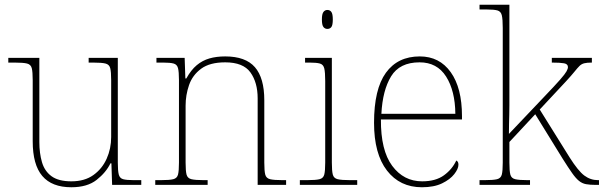

<svg xmlns="http://www.w3.org/2000/svg" viewBox="-20 -780 2547 810"><path d="M281 10Q199 10 158.5 -37.5Q118 -85 118 -184V-442Q118 -477 114 -492.5Q110 -508 94 -512Q78 -516 41 -516H15V-536H146V-181Q146 -134 157 -96Q168 -58 197.5 -36.5Q227 -15 281 -15Q337 -15 374 -41.5Q411 -68 430 -110.5Q449 -153 449 -202V-442Q449 -477 445 -492.5Q441 -508 425 -512Q409 -516 372 -516H354V-536H477V-94Q477 -60 481 -44Q485 -28 499.5 -24Q514 -20 544 -20H576V0H453L450 -91H446Q427 -52 387.5 -21Q348 10 281 10Z M635 0V-20H658Q695 -20 711 -24Q727 -28 731 -43.5Q735 -59 735 -94V-442Q735 -477 731 -492.5Q727 -508 712.5 -512Q698 -516 668 -516H640V-536H759L762 -449H766Q786 -485 810 -505Q834 -525 863.5 -533.5Q893 -542 930 -542Q1016 -542 1055.5 -496.5Q1095 -451 1095 -357V-94Q1095 -59 1099 -43.5Q1103 -28 1119.5 -24Q1136 -20 1172 -20H1187V0H1067V-365Q1067 -432 1036.5 -474.5Q1006 -517 930 -517Q865 -517 828.5 -490Q792 -463 777.5 -421Q763 -379 763 -334V-94Q763 -59 767 -43.5Q771 -28 787.5 -24Q804 -20 840 -20H856V0Z M1245 0V-20H1275Q1312 -20 1328 -24Q1344 -28 1348 -43.5Q1352 -59 1352 -94V-438Q1352 -475 1348 -491.5Q1344 -508 1329.5 -512Q1315 -516 1285 -516H1267V-536H1380V-94Q1380 -59 1384 -43.5Q1388 -28 1404.5 -24Q1421 -20 1457 -20H1487V0ZM1361 -658Q1351 -658 1344.5 -666Q1338 -674 1338 -698Q1338 -721 1344.5 -729.5Q1351 -738 1361 -738Q1372 -738 1378 -729.5Q1384 -721 1384 -698Q1384 -674 1378 -666Q1372 -658 1361 -658Z M1760 10Q1667 10 1612.5 -60.5Q1558 -131 1558 -262Q1558 -404 1608 -473Q1658 -542 1751 -542Q1834 -542 1881.5 -475.5Q1929 -409 1929 -290V-276H1587Q1586 -146 1634.5 -80.5Q1683 -15 1761 -15Q1818 -15 1853 -40.5Q1888 -66 1905 -103Q1910 -100 1912 -96Q1914 -92 1914 -85Q1914 -68 1896.5 -45.5Q1879 -23 1845 -6.5Q1811 10 1760 10ZM1901 -300Q1900 -397 1862 -457Q1824 -517 1750 -517Q1666 -517 1630 -458Q1594 -399 1589 -300Z M2003 0V-20H2024Q2061 -20 2077 -24Q2093 -28 2097 -43.5Q2101 -59 2101 -94V-662Q2101 -699 2097 -715.5Q2093 -732 2078.5 -736Q2064 -740 2034 -740H2003V-760H2129V-374Q2129 -355 2129 -335.5Q2129 -316 2128.5 -296.5Q2128 -277 2127.5 -256.5Q2127 -236 2127 -215L2277 -373Q2322 -420 2343 -444Q2364 -468 2370 -479Q2376 -490 2376 -497Q2376 -510 2359.5 -513Q2343 -516 2308 -516V-536H2477V-516Q2456 -516 2444.5 -513Q2433 -510 2424.5 -501.5Q2416 -493 2403.5 -477.5Q2391 -462 2368 -437L2257 -318L2383 -116Q2419 -59 2445 -39.5Q2471 -20 2503 -20H2507V0H2493Q2469 0 2452.5 -3Q2436 -6 2422.5 -17Q2409 -28 2393.5 -50Q2378 -72 2354 -110L2238 -298L2129 -181V-94Q2129 -59 2133 -43.5Q2137 -28 2153.5 -24Q2170 -20 2206 -20H2216V0Z"/></svg>

Font: Noto Serif Bengali Thin
Style: Regular
Weight: 250
Version: Version 2.003